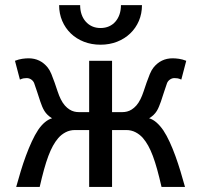

<svg xmlns="http://www.w3.org/2000/svg" viewBox="-20 -738 794 758"><path d="M422.4 -295.4H463.9Q472.2 -295.4 481.4 -297.6Q490.7 -299.8 500 -305.7Q509.3 -311.5 518.1 -321.3Q526.9 -331.1 534.7 -346.7Q541 -359.4 546.9 -377Q552.7 -394.5 558.8 -412.1Q564.9 -429.7 571.5 -445.6Q578.1 -461.4 585.9 -471.2Q615.2 -507.8 661.6 -507.8Q672.4 -507.8 686.3 -505.9Q700.2 -503.9 715.3 -498L695.8 -423.8Q687 -427.7 681.4 -428.7Q675.8 -429.7 668.9 -429.7Q659.2 -429.7 651.1 -424.1Q643.1 -418.5 639.6 -410.2Q633.8 -394.5 627.9 -375.7Q622.1 -356.9 615.2 -336.9Q611.3 -326.7 607.7 -317.4Q604 -308.1 598.9 -299.8Q593.8 -291.5 586.4 -284.4Q579.1 -277.3 568.8 -271Q584 -266.6 598.1 -254.2Q612.3 -241.7 625 -223.1Q638.2 -203.1 650.1 -177Q662.1 -150.9 672.6 -121.8Q683.1 -92.8 692.6 -61.5Q702.1 -30.3 710.4 0H617.7Q608.9 -38.6 600.6 -68.6Q592.3 -98.6 583.5 -122.1Q574.7 -145.5 565.2 -162.6Q555.7 -179.7 544.4 -192.9Q532.2 -207 515.4 -215.8Q498.5 -224.6 478.5 -224.6H422.4V0H332V-224.6H275.9Q255.9 -224.6 239 -215.8Q222.2 -207 210 -192.9Q198.7 -179.7 189.2 -162.6Q179.7 -145.5 170.9 -122.1Q162.1 -98.6 153.8 -68.6Q145.5 -38.6 136.7 0H43.9Q52.2 -30.3 61.8 -61.8Q71.3 -93.3 82.3 -123Q93.3 -152.8 105.5 -179.2Q117.7 -205.6 130.9 -225.6Q143.6 -244.1 157.5 -255.6Q171.4 -267.1 185.5 -271Q175.3 -277.3 168 -284.4Q160.6 -291.5 155.5 -299.8Q150.4 -308.1 146.5 -317.4Q142.6 -326.7 139.2 -336.9Q132.3 -356.9 126.5 -375.7Q120.6 -394.5 114.7 -410.2Q111.3 -418.5 103.3 -424.1Q95.2 -429.7 85.4 -429.7Q78.6 -429.7 73 -428.7Q67.4 -427.7 58.6 -423.8L39.1 -498Q54.2 -503.9 68.1 -505.9Q82 -507.8 92.8 -507.8Q139.2 -507.8 168.5 -471.2Q176.3 -461.4 182.9 -445.6Q189.5 -429.7 195.6 -412.1Q201.7 -394.5 207.5 -377Q213.4 -359.4 219.7 -346.7Q227.5 -331.1 236.3 -321.3Q245.1 -311.5 254.4 -305.7Q263.7 -299.8 272.9 -297.6Q282.2 -295.4 290.5 -295.4H332V-498H422.4ZM540.5 -717.8Q540.5 -684.1 528.3 -655.5Q516.1 -627 494.1 -606Q472.2 -585 442.1 -573.2Q412.1 -561.5 377 -561.5Q341.3 -561.5 311.3 -573.2Q281.2 -585 259.5 -606Q237.8 -627 225.6 -655.5Q213.4 -684.1 213.4 -717.8H296.4Q296.4 -697.8 302 -681.4Q307.6 -665 318.4 -652.8Q329.1 -640.6 343.8 -634Q358.4 -627.4 377 -627.4Q395.5 -627.4 410.4 -634Q425.3 -640.6 435.8 -652.8Q446.3 -665 451.9 -681.4Q457.5 -697.8 457.5 -717.8Z"/></svg>

Font: Andika CyrE
Style: Regular
Weight: 400
Designer: Victor Gaultney, Annie Olsen, Julie Remington, Don Collingsworth, Eric Hays, Becca Hirsbrunner
Foundry: SIL International
Version: Version 5.000